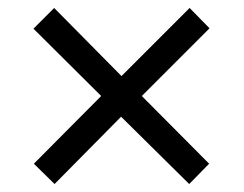

<svg xmlns="http://www.w3.org/2000/svg" viewBox="-20 -594 612 482"><path d="M456 -574 506 -523 336 -353 505 -183 455 -132 284 -301 117 -132 65 -183 234 -353 64 -522 116 -574 285 -403Z"/></svg>

Font: BC Sans
Style: Regular
Weight: 400
Designer: Monotype Design Team
Province of B.C.
Foundry: Monotype Imaging Inc.
Version: Version 2.000;GOOG;noto-source:20170915:90ef993387c0